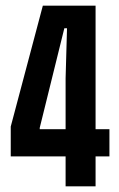

<svg xmlns="http://www.w3.org/2000/svg" viewBox="-20 -659 420 679"><path d="M212 0V-382L217 -559H207.5L120.5 -207V-169L73 -202H367V-106H18V-211.5L131.5 -639H318V0Z"/></svg>

Font: Anek Tamil Condensed SemiBold
Style: Regular
Weight: 600
Width: 3
Designer: Aadarsh Rajan (Tamil), Yesha Goshar (Latin)
Foundry: Ek Type
Version: Version 1.003